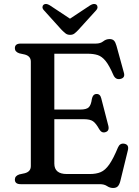

<svg xmlns="http://www.w3.org/2000/svg" viewBox="-20 -917 692 956"><path d="M54 -677Q54 -700 83 -700H457Q480 -700 494 -711.2Q508 -722.5 525.5 -722.5Q540 -722.5 547.5 -714.8Q555 -707 560 -689L597 -554.5Q604 -529.5 579.5 -524Q556 -518.5 544.5 -543.5Q524 -591 505.8 -613.5Q487.5 -636 466.5 -642.8Q445.5 -649.5 416 -649.5H250.5V-371.5H379.5Q410.5 -371.5 422 -382.8Q433.5 -394 437.5 -424.5Q442 -447.5 459 -449Q478.5 -450.5 484 -428L519.5 -290.5Q525.5 -265 505 -259Q486.5 -253 474.5 -273Q458 -303 443.2 -313.2Q428.5 -323.5 397.5 -323.5H250.5V-102.5Q250.5 -50.5 313 -50.5H427.5Q459 -50.5 481.5 -60Q504 -69.5 524 -98Q544 -126.5 567.5 -183Q577 -205 598.5 -201.5Q624 -197 616.5 -168L579 -15Q574.5 2.5 566.5 10.8Q558.5 19 543 19Q527 19 513 9.5Q499 0 477 0H83Q54 0 54 -23Q54 -41 76 -48.5L103.5 -54.5Q133.5 -62.5 133.5 -90V-610Q133.5 -637.5 103.5 -645.5L76 -651.5Q54 -659 54 -677ZM369.5 -767.5Q359 -756.5 350.5 -750Q342 -743.5 329 -743.5Q316 -743.5 307.2 -750Q298.5 -756.5 287.5 -767.5L199 -865.5Q191 -874 191.5 -881.8Q192 -889.5 197 -893.5Q208.5 -902.5 228 -890.5L328.5 -824L429 -890.5Q448.5 -902.5 460.5 -893.5Q465 -889.5 465.5 -881.8Q466 -874 458.5 -865.5Z"/></svg>

Font: Fraunces 9pt S050
Style: Regular
Weight: 400
Version: Version 1.000; ttfautohint (v1.8.3)